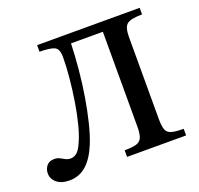

<svg xmlns="http://www.w3.org/2000/svg" viewBox="-135 -787 963 929"><g transform="rotate(-20 346.5 -322.5)"><path d="M72 12Q30 12 6.5 -7.5Q-17 -27 -17 -56Q-17 -77 -4 -94Q9 -111 35 -111Q51 -111 63 -105Q75 -99 86.5 -92.5Q98 -86 113 -86Q129 -86 144 -97.5Q159 -109 174 -144Q189 -176 202 -226.5Q215 -277 224.5 -336.5Q234 -396 239.5 -454.5Q245 -513 245 -560Q245 -603 222.5 -613Q200 -623 147 -623V-657H675V-623Q619 -623 598.5 -608.5Q578 -594 578 -543V-120Q578 -84 584.5 -65.5Q591 -47 611.5 -40.5Q632 -34 675 -34V0H371V-34Q410 -34 431 -40Q452 -46 460 -64.5Q468 -83 468 -120V-609H304Q302 -544 295.5 -475Q289 -406 278 -340Q267 -274 253 -217Q239 -160 222 -118Q196 -54 159 -21Q122 12 72 12Z"/></g></svg>

Font: STIX Two Text Medium
Style: Regular
Weight: 500
Designer: Ross Mills, John Hudson & Paul Hanslow, Tiro Typeworks Ltd; with prior portions MicroPress Inc., and Coen Hoffman.
Foundry: Tiro Typeworks Ltd
Version: Version 2.13 b171